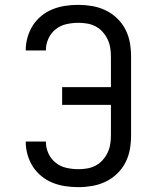

<svg xmlns="http://www.w3.org/2000/svg" viewBox="-20 -763 640 791"><path d="M303 8Q276 8 249 4Q222 0 197 -10Q172 -20 151 -37Q130 -54 115.5 -76.5Q101 -99 93.5 -125.5Q86 -152 86 -178V-180H169V-179Q169 -154 179.5 -131Q190 -108 209.5 -92.5Q229 -77 253.5 -71.5Q278 -66 303 -66Q321 -66 339 -69Q357 -72 373.5 -80.5Q390 -89 402.5 -103Q415 -117 423 -133.5Q431 -150 434 -168Q437 -186 437 -205V-331H236V-404H437V-530Q437 -549 434 -567Q431 -585 423 -601.5Q415 -618 402.5 -632Q390 -646 373.5 -654.5Q357 -663 339 -666Q321 -669 303 -669Q278 -669 253.5 -663.5Q229 -658 209.5 -642.5Q190 -627 179.5 -604Q169 -581 169 -556V-555H86V-557Q86 -583 93.5 -609.5Q101 -636 115.5 -658.5Q130 -681 151 -698Q172 -715 197 -725Q222 -735 249 -739Q276 -743 303 -743Q331 -743 360 -738Q389 -733 415 -720.5Q441 -708 462 -688Q483 -668 496.5 -642Q510 -616 515 -587.5Q520 -559 520 -530V-205Q520 -176 515 -147.5Q510 -119 496.5 -93Q483 -67 462 -47Q441 -27 415 -14.5Q389 -2 360 3Q331 8 303 8Z"/></svg>

Font: Iosevka Aile
Style: Regular
Weight: 400
Designer: Belleve Invis
Foundry: Belleve Invis
Version: Version 28.0.1; ttfautohint (v1.8.4)